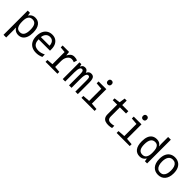

<svg xmlns="http://www.w3.org/2000/svg" viewBox="360 -2435 4348 4348"><g transform="rotate(45 2533.5 -261.0)"><path d="M73 240V-536H144L155 -463H159Q175 -488 196 -506.5Q217 -525 245.5 -535.5Q274 -546 312 -546Q358 -546 395.5 -528.5Q433 -511 459.5 -476Q486 -441 500 -389Q514 -337 514 -269Q514 -178 489 -115.5Q464 -53 418.5 -21.5Q373 10 311 10Q275 10 246 -1Q217 -12 196 -30Q175 -48 159 -69H153Q156 -52 157.5 -30.5Q159 -9 159 11V240ZM292 -63Q360 -63 392 -115Q424 -167 424 -271Q424 -373 392 -423Q360 -473 291 -473Q222 -473 190.5 -425.5Q159 -378 159 -289V-269Q159 -173 189 -118Q219 -63 292 -63Z M881 10Q799 10 740 -22Q681 -54 649.5 -115.5Q618 -177 618 -265Q618 -354 647 -416.5Q676 -479 729.5 -512.5Q783 -546 855 -546Q923 -546 971.5 -515Q1020 -484 1046 -428.5Q1072 -373 1072 -296V-250H706Q708 -183 730 -142Q752 -101 791.5 -82.5Q831 -64 885 -64Q928 -64 968 -75.5Q1008 -87 1049 -107V-28Q1007 -8 965 1Q923 10 881 10ZM985 -322Q984 -368 968.5 -402Q953 -436 925 -454.5Q897 -473 855 -473Q793 -473 755 -433Q717 -393 708 -322Z M1179 0V-60L1327 -73V-462L1191 -475V-536H1397L1408 -439H1412Q1437 -491 1472 -518.5Q1507 -546 1562 -546Q1590 -546 1614.5 -541Q1639 -536 1661 -526L1637 -446Q1621 -455 1600 -460Q1579 -465 1558 -465Q1515 -465 1483 -438.5Q1451 -412 1433 -367.5Q1415 -323 1415 -268V-73L1560 -60V0Z M1730 0V-536H1791L1803 -479H1808Q1820 -504 1834 -519Q1848 -534 1865.5 -540Q1883 -546 1904 -546Q1943 -546 1964.5 -527.5Q1986 -509 1998 -472H2001Q2017 -509 2041.5 -527.5Q2066 -546 2106 -546Q2144 -546 2167.5 -527.5Q2191 -509 2201.5 -470Q2212 -431 2212 -369V0H2133V-356Q2133 -392 2129.5 -417.5Q2126 -443 2115.5 -456.5Q2105 -470 2082 -470Q2057 -470 2041.5 -449Q2026 -428 2018.5 -389Q2011 -350 2011 -295V0H1931V-356Q1931 -393 1926.5 -418.5Q1922 -444 1911 -457Q1900 -470 1877 -470Q1851 -470 1836 -446.5Q1821 -423 1815 -382.5Q1809 -342 1809 -291V0Z M2330 0V-60L2503 -73V-462L2342 -475V-536H2590V-73L2750 -60V0ZM2539 -633Q2513 -633 2495.5 -649Q2478 -665 2478 -697Q2478 -730 2495.5 -746Q2513 -762 2539 -762Q2565 -762 2582.5 -746Q2600 -730 2600 -697Q2600 -665 2582.5 -649Q2565 -633 2539 -633Z M3195 10Q3142 10 3100.5 -4.5Q3059 -19 3035 -55.5Q3011 -92 3011 -156V-462H2869V-520L3012 -539L3034 -679H3099V-536H3295V-462H3098V-172Q3098 -135 3109 -110.5Q3120 -86 3143.5 -74.5Q3167 -63 3204 -63Q3227 -63 3254 -67.5Q3281 -72 3304 -78V-5Q3281 1 3252.5 5.5Q3224 10 3195 10Z M3456 0V-60L3629 -73V-462L3468 -475V-536H3716V-73L3876 -60V0ZM3665 -633Q3639 -633 3621.5 -649Q3604 -665 3604 -697Q3604 -730 3621.5 -746Q3639 -762 3665 -762Q3691 -762 3708.5 -746Q3726 -730 3726 -697Q3726 -665 3708.5 -649Q3691 -633 3665 -633Z M4196 10Q4150 10 4112 -7Q4074 -24 4046.5 -59Q4019 -94 4005 -147Q3991 -200 3991 -270Q3991 -360 4015 -421.5Q4039 -483 4086.5 -514.5Q4134 -546 4202 -546Q4238 -546 4265.5 -536Q4293 -526 4313 -508Q4333 -490 4346 -468H4351Q4350 -479 4348.5 -492.5Q4347 -506 4346 -520Q4345 -534 4345 -547V-760H4432V0H4362L4350 -72H4346Q4332 -49 4311 -30Q4290 -11 4262 -0.5Q4234 10 4196 10ZM4216 -63Q4284 -63 4315 -112.5Q4346 -162 4346 -247V-267Q4346 -329 4334.5 -375Q4323 -421 4295 -447Q4267 -473 4219 -473Q4151 -473 4115.5 -420.5Q4080 -368 4080 -261Q4080 -163 4112.5 -113Q4145 -63 4216 -63Z M4787 10Q4736 10 4693 -7.5Q4650 -25 4619 -60.5Q4588 -96 4571 -148Q4554 -200 4554 -270Q4554 -361 4583 -422.5Q4612 -484 4664 -515Q4716 -546 4784 -546Q4852 -546 4905 -515Q4958 -484 4988 -422Q5018 -360 5018 -267Q5018 -198 5001 -146.5Q4984 -95 4953.5 -60Q4923 -25 4880.5 -7.5Q4838 10 4787 10ZM4786 -62Q4833 -62 4865 -86.5Q4897 -111 4913 -157.5Q4929 -204 4929 -269Q4929 -334 4913 -380Q4897 -426 4864.5 -450Q4832 -474 4785 -474Q4714 -474 4677.5 -420.5Q4641 -367 4641 -269Q4641 -204 4657.5 -157.5Q4674 -111 4706 -86.5Q4738 -62 4786 -62Z"/></g></svg>

Font: Noto Sans Mono SemiCondensed
Style: Regular
Weight: 400
Width: 4
Designer: Monotype Design Team
Foundry: Monotype Imaging Inc.
Version: Version 2.010